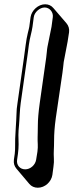

<svg xmlns="http://www.w3.org/2000/svg" viewBox="-20 -735 344 898"><path d="M123 -655 117 -610C116 -605 114 -595 110 -580C102 -550 97 -498 92 -465L62 -254C59 -235 57 -217 57 -199C56 -161 52 -120 51 -86C50 -68 52 -39 49 -16L45 12C43 29 47 42 57 54L117 125C127 137 141 143 157 143C190 143 220 116 225 83L230 45C232 30 233 17 232 7C230 -26 233 -36 233 -80C233 -106 235 -140 241 -183L272 -394C275 -413 276 -430 278 -445L296 -539L303 -584C305 -600 301 -614 291 -626L230 -697C220 -709 207 -715 191 -715C159 -715 128 -687 123 -655ZM98 57C73 57 56 37 60 12L64 -16C66 -31 67 -46 67 -60C66 -94 65 -112 69 -150C72 -182 72 -219 77 -254L107 -465C110 -483 112 -503 115 -525C119 -557 129 -587 132 -610L138 -655C141 -678 166 -700 189 -700C212 -700 230 -678 227 -655L221 -610L202 -516C199 -501 199 -484 196 -465L166 -254C160 -211 157 -176 157 -148C157 -122 156 -104 156 -94C155 -70 159 -53 155 -25L149 12C145 37 122 57 98 57Z"/></svg>

Font: AppleStorm
Style: ShdXbdIta
Weight: 800
Foundry: Cannot Into Space Fonts
Version: Version 1.01